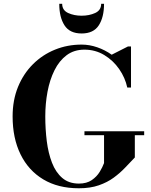

<svg xmlns="http://www.w3.org/2000/svg" viewBox="-20 -999 810 1029"><path d="M313.2 -978.8Q313.2 -944.1 345.1 -929.4Q377 -914.8 417.5 -914.8Q458 -914.8 490.1 -929.4Q522.2 -944.1 522.2 -978.8H537.6Q537.6 -906.7 509.4 -863.2Q481.2 -819.6 417.5 -819.6Q353.8 -819.6 325.7 -863.2Q297.6 -906.7 297.6 -978.8ZM432.6 -295.4H752.7V-274.4H702.6V-155Q678.2 -129.6 651.1 -101Q624 -72.3 589.6 -47Q555.2 -21.7 509.6 -5.9Q464.1 10 402.8 10Q291.3 10 211.8 -37.7Q132.3 -85.4 90 -172Q47.6 -258.5 47.6 -375Q47.6 -462.4 76.5 -533.2Q105.5 -604 156.5 -654.8Q207.5 -705.6 274.4 -732.8Q341.3 -760 417.5 -760Q459.5 -760 501.3 -745.5Q543.2 -731 578.6 -705.8L665.8 -750H682.1V-529.8H662.1Q650.9 -582.3 618.8 -628.7Q586.7 -675 538.8 -704Q491 -732.9 432.6 -732.9Q376.7 -732.9 336.9 -703Q297.1 -673.1 271.9 -622.2Q246.6 -571.3 234.6 -507.2Q222.7 -443.1 222.7 -375Q222.7 -306.9 230.7 -242.6Q238.8 -178.2 258.7 -126.8Q278.6 -75.4 313.7 -45.3Q348.9 -15.1 402.8 -15.1Q444.8 -15.1 471.9 -33.8Q499 -52.5 514.5 -78.2Q530 -104 537.6 -125V-274.4H432.6Z"/></svg>

Font: Bodoni* 11
Style: Bold
Weight: 700
Version: Version 2.000; ttfautohint (v1.8.1)